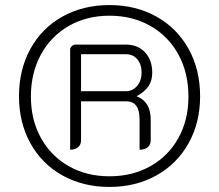

<svg xmlns="http://www.w3.org/2000/svg" viewBox="-20 -729 865 758"><path d="M55 -349Q55 -454 100 -536Q145 -618 226.5 -663.5Q308 -709 412 -709Q516 -709 597.5 -663.5Q679 -618 724.5 -536Q770 -454 770 -349Q770 -245 724.5 -163.5Q679 -82 597.5 -36.5Q516 9 412 9Q308 9 226.5 -36.5Q145 -82 100 -163.5Q55 -245 55 -349ZM724 -348Q724 -441 684.5 -513.5Q645 -586 574 -626.5Q503 -667 412 -667Q322 -667 251.5 -626.5Q181 -586 141.5 -513.5Q102 -441 102 -348Q102 -256 141.5 -184.5Q181 -113 251.5 -73Q322 -33 412 -33Q503 -33 574 -73Q645 -113 684.5 -184.5Q724 -256 724 -348ZM257 -534Q257 -541 263.5 -547Q270 -553 278 -553H476Q524 -553 552.5 -522.5Q581 -492 581 -442Q581 -411 566.5 -389Q552 -367 519 -349Q575 -328 575 -257V-175Q575 -158 563.5 -148Q552 -138 531 -138V-258Q531 -329 479 -329H300V-175Q300 -158 288.5 -148Q277 -138 257 -138ZM477 -369Q504 -369 521.5 -390Q539 -411 539 -443Q539 -475 522 -495Q505 -515 477 -515H300V-369Z"/></svg>

Font: K2D Thin
Style: Regular
Weight: 100
Designer: Katatrad Aksorn Co.,Ltd.
Foundry: Cadson Demak Co.,Ltd.
Version: Version 1.000; ttfautohint (v1.6)